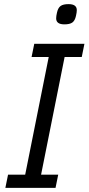

<svg xmlns="http://www.w3.org/2000/svg" viewBox="-20 -910 429 930"><path d="M6 0 19 -64H102L216 -634H133L146 -698H389L376 -634H293L179 -64H262L249 0ZM292 -792Q252 -792 252 -821Q252 -832 256 -849Q261 -872 273.5 -881Q286 -890 312 -890Q352 -890 352 -861Q352 -850 348 -833Q343 -810 330.5 -801Q318 -792 292 -792Z"/></svg>

Font: IBM Plex Sans Condensed
Style: Italic
Weight: 400
Width: 3
Italic angle: -11°
Designer: Mike Abbink, Paul van der Laan, Pieter van Rosmalen
Foundry: Bold Monday
Version: Version 1.3